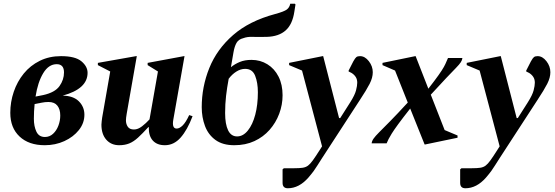

<svg xmlns="http://www.w3.org/2000/svg" viewBox="-20 -766 2966 1026"><path d="M431 -153Q431 -108 401.5 -71Q372 -34 324 -12Q276 10 219 10Q134 10 84.5 -36.5Q35 -83 35 -163Q35 -221 53.5 -275.5Q72 -330 107 -373Q142 -416 192.5 -441Q243 -466 306 -466Q382 -466 415 -438.5Q448 -411 448 -377Q448 -291 315 -255Q372 -254 401.5 -224.5Q431 -195 431 -153ZM283 -423Q240 -423 211 -375Q182 -327 170 -250L211 -258Q274 -272 298 -306Q322 -340 322 -379Q322 -423 283 -423ZM220 -34Q245 -34 263.5 -51Q282 -68 292 -94.5Q302 -121 302 -149Q302 -182 286.5 -201.5Q271 -221 239 -221Q220 -221 201 -217L165 -210Q161 -172 161 -131Q161 -91 174.5 -62.5Q188 -34 220 -34Z M617 10Q574 10 548 -19.5Q522 -49 522 -100Q522 -109 523.5 -118.5Q525 -128 526 -138L569 -384L503 -418V-430L707 -466H711L657 -158Q653 -135 653 -123Q653 -103 663 -88.5Q673 -74 696 -74Q717 -74 739 -91Q761 -108 779 -128L824 -384L769 -418V-430L963 -466H966L906 -126Q898 -79 924 -79Q939 -79 956 -95.5Q973 -112 991 -151L1009 -145Q981 -71 945 -30.5Q909 10 861 10Q819 10 796.5 -15Q774 -40 775 -87H773Q741 -52 717.5 -30.5Q694 -9 670.5 0.5Q647 10 617 10Z M1531 -746H1556L1559 -742L1553 -704Q1543 -636 1506.5 -603.5Q1470 -571 1406 -569Q1355 -568 1328 -569Q1301 -570 1280 -562Q1255 -556 1244 -537Q1233 -518 1227.5 -485.5Q1222 -453 1214 -407Q1235 -424 1261.5 -435Q1288 -446 1324 -446Q1371 -446 1409 -422.5Q1447 -399 1468.5 -356.5Q1490 -314 1490 -257Q1490 -206 1472 -158Q1454 -110 1420.5 -72Q1387 -34 1339.5 -12Q1292 10 1232 10Q1170 10 1131.5 -18Q1093 -46 1075.5 -92.5Q1058 -139 1058 -193Q1058 -302 1098.5 -402.5Q1139 -503 1225.5 -578.5Q1312 -654 1450 -691Q1498 -704 1512.5 -715Q1527 -726 1531 -746ZM1183 -162Q1183 -102 1199 -69.5Q1215 -37 1247 -37Q1279 -37 1304.5 -68.5Q1330 -100 1344 -153Q1358 -206 1358 -273Q1358 -324 1343.5 -361Q1329 -398 1290 -398Q1266 -398 1243 -383.5Q1220 -369 1202 -345Q1193 -297 1188 -253.5Q1183 -210 1183 -162Z M1518 240Q1490 240 1490 211V139L1497 133H1553Q1580 133 1597 130.5Q1614 128 1626 119Q1638 110 1652 90.5Q1666 71 1687 38L1701 16L1594 -389L1525 -418V-430L1704 -466H1707L1792 -135H1798L1852 -220Q1876 -258 1882.5 -283Q1889 -308 1889 -324Q1889 -342 1881 -354.5Q1873 -367 1859 -376L1843 -384V-389L1868 -438Q1878 -456 1884.5 -461Q1891 -466 1904 -466Q1930 -466 1951 -439Q1972 -412 1972 -380Q1972 -351 1955.5 -318.5Q1939 -286 1902 -230L1701 79Q1686 102 1676.5 117.5Q1667 133 1656.5 147.5Q1646 162 1628 183Q1578 240 1518 240Z M1966 0Q1967 -12 1976 -25Q1985 -38 2006.5 -59.5Q2028 -81 2065 -118.5Q2102 -156 2159 -218L2091 -389L2024 -418V-430L2199 -466H2201L2269 -292Q2304 -337 2323.5 -364.5Q2343 -392 2352 -408.5Q2361 -425 2365 -435.5Q2369 -446 2374 -456H2451Q2450 -445 2442.5 -433.5Q2435 -422 2416.5 -403Q2398 -384 2365.5 -350Q2333 -316 2282 -260L2356 -71L2425 -42V-30L2252 6H2249L2172 -186Q2131 -134 2108 -102.5Q2085 -71 2073.5 -52.5Q2062 -34 2056.5 -23Q2051 -12 2046 0Z M2467 240Q2439 240 2439 211V139L2446 133H2502Q2529 133 2546 130.5Q2563 128 2575 119Q2587 110 2601 90.5Q2615 71 2636 38L2650 16L2543 -389L2474 -418V-430L2653 -466H2656L2741 -135H2747L2801 -220Q2825 -258 2831.5 -283Q2838 -308 2838 -324Q2838 -342 2830 -354.5Q2822 -367 2808 -376L2792 -384V-389L2817 -438Q2827 -456 2833.5 -461Q2840 -466 2853 -466Q2879 -466 2900 -439Q2921 -412 2921 -380Q2921 -351 2904.5 -318.5Q2888 -286 2851 -230L2650 79Q2635 102 2625.5 117.5Q2616 133 2605.5 147.5Q2595 162 2577 183Q2527 240 2467 240Z"/></svg>

Font: Spectral
Style: Bold Italic
Weight: 700
Italic angle: -10°
Designer: Jean-Baptiste Levee
Foundry: Production Type
Version: Version 2.001